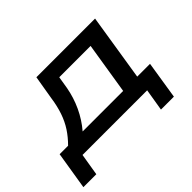

<svg xmlns="http://www.w3.org/2000/svg" viewBox="-143 -729 1092 1092"><g transform="rotate(-45 403.0 -182.5)"><path d="M-14 133 23 -95H91Q126 -130 150.5 -167.5Q175 -205 191 -251.5Q207 -298 215 -355L239 -498H711L647 -95H750L714 133H610L632 0H112L90 133ZM207 -94H533L583 -406H331L319 -333Q307 -266 278.5 -205Q250 -144 207 -94Z"/></g></svg>

Font: Nunito Sans 7pt Expanded SemiBold
Style: Italic
Weight: 600
Width: 7
Italic angle: -9°
Designer: Vernon Adams
Foundry: Vernon Adams
Version: Version 3.101;gftools[0.9.27]